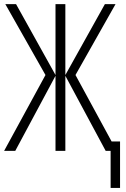

<svg xmlns="http://www.w3.org/2000/svg" viewBox="-20 -734 612 934"><path d="M201.2 -369.1 5.9 -713.9H58.1L250 -369.1V-713.9H297.9V-369.1L490.2 -713.9H542L347.2 -369.1L522.9 -45.9H564V180.2H518.1V0H494.1L297.9 -365.2V0H250V-365.2L54.2 0H0Z"/></svg>

Font: Germano
Style: Regular
Weight: 300
Width: 3
Foundry: Ascender Corporation
Version: Version 1.10; ttfautohint (v1.5)